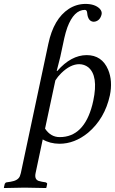

<svg xmlns="http://www.w3.org/2000/svg" viewBox="-64 -718 582 972"><path d="M216.3 -311 164.1 -66.9Q192.4 -23.9 238.3 -23.9Q360.8 -23.9 403.3 -187Q406.2 -197.8 408.2 -208Q435.1 -335 382.3 -377.9Q362.8 -392.6 337.4 -393.1Q292.5 -393.1 246.1 -347.7Q228.5 -330.6 216.3 -311ZM261.7 -525.9 241.2 -430.2 223.1 -358.9H226.1Q295.9 -438.5 374.5 -439Q452.1 -439 483.4 -365.2Q507.3 -308.1 492.2 -234.9Q466.3 -117.2 381.8 -45.9Q313.5 9.8 236.8 9.8Q188.5 9.3 152.3 -12.2L116.2 158.2Q109.4 189.5 131.3 197.8Q139.2 200.2 148.9 202.1L167.5 205.1Q174.8 208 174.8 212.9L170.9 231.9L168.5 233.9Q167.5 233.9 60.5 231.9L-43 233.9L-44.4 231.9L-40 212.9Q-37.1 206.5 -30.8 205.1L-10.7 202.1Q27.3 196.3 36.6 173.8Q39.6 166.5 41.5 158.2L180.7 -496.1Q207.5 -623 284.7 -673.3Q323.2 -697.8 368.2 -698.2Q417 -698.2 441.4 -673.3Q452.6 -660.6 450.7 -647Q443.8 -615.2 418 -608.9Q413.6 -607.9 410.2 -607.9Q381.3 -609.4 377.4 -651.9Q376.5 -667 366.2 -668Q310.1 -668 276.9 -579.1Q268.1 -554.2 261.7 -525.9Z"/></svg>

Font: Linux Biolinum Slanted O
Style: Slanted
Weight: 400
Designer: Philipp H. Poll
Foundry: Philipp H. Poll
Version: Version 1.0.4